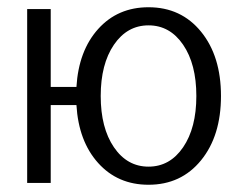

<svg xmlns="http://www.w3.org/2000/svg" viewBox="-20 -505 660 530"><path d="M55 0V-480H120V-265H191Q197 -365 251 -425Q305 -485 390 -485Q480 -485 535 -417.5Q590 -350 590 -240Q590 -130 535 -62.5Q480 5 390 5Q305 5 251 -55Q197 -115 191 -215H120V0ZM294.5 -381.5Q258 -328 258 -240Q258 -152 294.5 -98.5Q331 -45 390 -45Q449 -45 485.5 -98.5Q522 -152 522 -240Q522 -328 485.5 -381.5Q449 -435 390 -435Q331 -435 294.5 -381.5Z"/></svg>

Font: Glametrix
Style: Regular
Weight: 500
Designer: gluk
Foundry: gluk
Version: Version 0.40